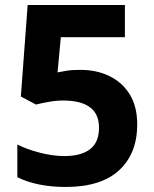

<svg xmlns="http://www.w3.org/2000/svg" viewBox="-20 -734 612 764"><path d="M300 -456Q365 -456 416 -431Q467 -406 496.5 -358Q526 -310 526 -239Q526 -123 454 -56.5Q382 10 241 10Q185 10 135.5 0Q86 -10 49 -29V-159Q86 -140 138 -126.5Q190 -113 236 -113Q303 -113 338.5 -140.5Q374 -168 374 -226Q374 -334 231 -334Q203 -334 173 -328.5Q143 -323 123 -318L63 -350L90 -714H477V-586H222L209 -446Q226 -449 245.5 -452.5Q265 -456 300 -456Z"/></svg>

Font: Noto Sans Myanmar
Style: Bold
Weight: 700
Designer: Monotype Design Team
Foundry: Monotype Imaging Inc.
Version: Version 2.107; ttfautohint (v1.8.4.7-5d5b)